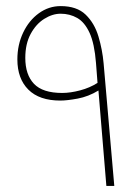

<svg xmlns="http://www.w3.org/2000/svg" viewBox="-20 -610 460 630"><path d="M329 0 303 -313Q270 -293 235 -286.5Q200 -280 178 -280Q109 -280 73 -316Q37 -352 37 -415Q37 -463 56 -503Q75 -543 107.5 -566.5Q140 -590 179 -590Q232 -590 261 -562Q290 -534 303 -490.5Q316 -447 320 -402L355 0ZM295 -403Q290 -467 274 -502Q258 -537 233.5 -551Q209 -565 179 -565Q152 -565 125 -548Q98 -531 80.5 -498.5Q63 -466 63 -420Q63 -365 91.5 -335Q120 -305 184 -305Q211 -305 243 -313.5Q275 -322 300 -338Z"/></svg>

Font: Noto Sans Syriac Thin
Style: Regular
Weight: 100
Designer: Patrick Giasson and the Monotype Design Team
Foundry: Monotype Imaging Inc.
Version: Version 2.000; ttfautohint (v1.8.3) -l 8 -r 50 -G 200 -x 14 